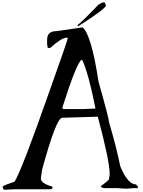

<svg xmlns="http://www.w3.org/2000/svg" viewBox="-20 -1666 1272 1705"><path d="M481.4 -1389.6Q398.4 -1389.6 398.4 -1312.5V-1273.4L404.3 -1240.2H425.8Q527.3 -1331.1 570.3 -1331.1H582Q582 -1310.5 420.9 -860.4Q172.9 -153.3 109.4 -52.7Q17.6 -22.5 3.9 -9.8V0L14.6 19.5L109.4 14.6H431.6L448.2 4.9L442.4 -9.8Q342.8 -38.1 342.8 -81.1L353.5 -158.2Q479.5 -620.1 532.2 -620.1L848.6 -629.9Q954.1 -234.4 954.1 -120.1L948.2 -76.2Q948.2 -65.4 876 -13.7V-9.8Q880.9 4.9 920.9 4.9H1026.4L1098.6 9.8L1159.2 4.9H1204.1V-9.8L1187.5 -28.3Q1115.2 -28.3 1048.8 -187.5Q1030.3 -275.4 1004.9 -377Q980.5 -470.7 948.2 -581.1Q948.2 -611.3 854.5 -942.4Q793 -1350.6 714.8 -1422.9ZM532.2 -706.1Q659.2 -1106.4 704.1 -1134.8H710Q766.6 -1011.7 826.2 -710.9V-702.1L714.8 -697.3H543ZM855.5 -1626Q713.9 -1477.5 668.9 -1443.4V-1436.5L672.9 -1433.6H675.8Q920.9 -1589.8 920.9 -1618.2Q911.1 -1645.5 904.3 -1645.5Q887.7 -1645.5 855.5 -1626Z"/></svg>

Font: Elementary Gothic 
Style: Regular
Weight: 400
Designer: Bill Roach / W.K. Roach
Version: Version 1.00 April 18, 2012, initial release